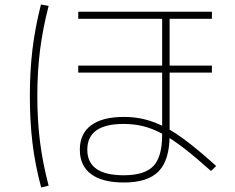

<svg xmlns="http://www.w3.org/2000/svg" viewBox="-20 -784 1040 849"><path d="M528 23Q433 23 383 -14Q333 -51 333 -122Q333 -193 383 -230Q433 -267 528 -267Q577 -267 621 -256Q665 -245 711 -221Q757 -197 811.5 -155Q866 -113 936 -50L913 -28Q846 -88 793.5 -128.5Q741 -169 697.5 -192.5Q654 -216 613 -226Q572 -236 527 -236Q366 -236 366 -122Q366 -9 527 -9Q620 -9 658.5 -50Q697 -91 697 -188V-701H326V-732H917V-701H730V-187Q730 -77 682 -27Q634 23 528 23ZM326 -463V-494H917V-463ZM162 45Q135 -56 123.5 -152.5Q112 -249 112 -360Q112 -469 123.5 -565Q135 -661 161 -764L195 -758Q169 -657 157 -562Q145 -467 145 -360Q145 -251 157 -156.5Q169 -62 195 37Z"/></svg>

Font: M PLUS 1 Code ExtraLight
Style: Regular
Weight: 250
Designer: Coji Morishita
Foundry: UNDERFOREST DESIGN
Version: Version 1.002